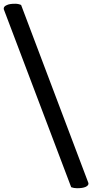

<svg xmlns="http://www.w3.org/2000/svg" viewBox="-22 -912 492 1018"><path d="M0.5 0ZM89.9 -885.7Q75.2 -892.1 59.1 -892.1Q43 -892.1 32.3 -890.4Q21.5 -888.7 13.7 -884.8Q-4.9 -877 -1.9 -862.8L355.5 80.6Q369.6 85.9 386 85.9Q402.3 85.9 412.8 84.2Q423.3 82.5 431.6 79.1Q449.2 70.8 446.8 58.6Z"/></svg>

Font: Quando
Style: Regular
Weight: 400
Version: Version 1.002